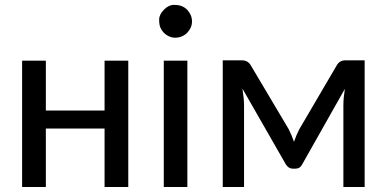

<svg xmlns="http://www.w3.org/2000/svg" viewBox="-20 -751 1553 771"><path d="M495.1 -507.3V0H399.9V-234.9H164.1V0H68.8V-507.3H164.1V-307.1H399.9V-507.3Z M745.6 -690.9Q751 -678.7 751 -665Q751 -651.4 745.6 -639.6Q740.2 -627.9 731.2 -618.9Q722.2 -609.9 709.7 -604.7Q697.3 -599.6 684.1 -599.6Q670.9 -599.6 659.2 -604.7Q647.5 -609.9 638.4 -618.9Q629.4 -627.9 624.3 -639.6Q619.1 -651.4 619.1 -672.1Q619.1 -692.9 638.4 -712.2Q657.7 -731.4 677.7 -731.4Q697.8 -731.4 710 -726.3Q722.2 -721.2 731.2 -712.2Q740.2 -703.1 745.6 -690.9ZM732.4 -507.3V0H637.7V-507.3Z M960 -327.6V0H874.5V-508.8H951.2Q976.1 -508.8 987.8 -487.3L1139.2 -232.4Q1151.9 -207 1160.6 -181.6Q1169.4 -208 1182.1 -232.4L1331.5 -487.3Q1342.8 -508.8 1367.7 -508.8H1444.3V0H1358.9V-327.6Q1358.9 -356.4 1364.7 -394L1193.4 -90.8Q1184.6 -73.7 1166 -73.7H1155.8Q1138.7 -73.7 1127.9 -90.8L953.6 -395Q960 -353 960 -327.6Z"/></svg>

Font: Lato-Medium
Style: Regular
Weight: 500
Designer: Lukasz Dziedzic
Foundry: tyPoland Lukasz Dziedzic
Version: Version 2.006; 2014-01-15